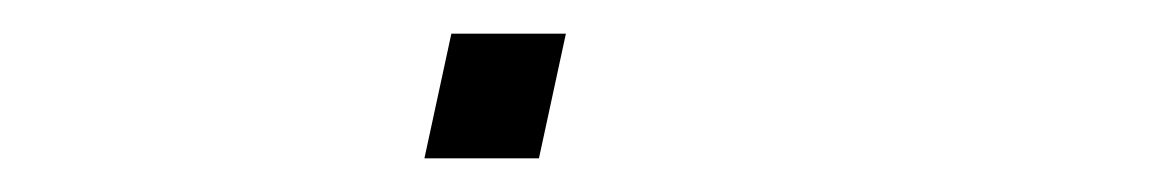

<svg xmlns="http://www.w3.org/2000/svg" viewBox="-20 -348 690 114"><path d="M232 -254 248 -328H316L300 -254Z"/></svg>

Font: Azeret Mono Thin Thin
Style: Italic
Weight: 250
Italic angle: -12°
Version: Version 1.002